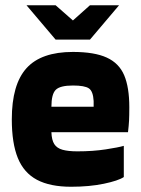

<svg xmlns="http://www.w3.org/2000/svg" viewBox="-20 -702 539 732"><path d="M258 -376Q209 -376 192.5 -359.5Q176 -343 176 -295H337Q337 -299 337 -305.5Q337 -312 337 -317Q335 -354 319 -365Q303 -376 258 -376ZM452 -27Q431 -13 376 -1.5Q321 10 251 10Q171 10 121 -16.5Q71 -43 48 -99.5Q25 -156 25 -247Q25 -380 81 -442Q137 -504 258 -504Q340 -504 387 -482.5Q434 -461 453.5 -415Q473 -369 473 -293Q473 -261 472 -242Q471 -223 468 -198H176Q177 -168 187 -152.5Q197 -137 218.5 -131Q240 -125 275 -125Q334 -125 383 -132.5Q432 -140 452 -146ZM192 -682 258 -624 323 -682H434L323 -551H192L81 -682Z"/></svg>

Font: Blinker
Style: Regular
Weight: 400
Designer: Juergen Huber
Foundry: supertype
Version: 1.017